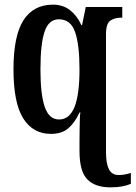

<svg xmlns="http://www.w3.org/2000/svg" viewBox="-20 -566 583 826"><path d="M455 240Q389 240 355.5 205.5Q322 171 322 84V42Q322 18 322.5 -8Q323 -34 323.5 -54.5Q324 -75 326 -82H322Q303 -40 275 -15Q247 10 199 10Q122 10 80 -56.5Q38 -123 38 -268Q38 -412 81 -479Q124 -546 208 -546Q251 -546 281.5 -522Q312 -498 330 -458H333L349 -536H506V-490H500Q474 -490 455 -477.5Q436 -465 436 -418V89Q436 137 448.5 162Q461 187 491 187Q515 187 543 178V225Q526 232 505 236Q484 240 455 240ZM234 -52Q279 -52 300.5 -105.5Q322 -159 322 -267Q322 -374 303 -428.5Q284 -483 233 -483Q190 -483 172 -430.5Q154 -378 154 -267Q154 -160 172.5 -106Q191 -52 234 -52Z"/></svg>

Font: Noto Serif ExtraCondensed SemiBold
Style: Regular
Weight: 600
Width: 2
Designer: Monotype Design Team
Foundry: Monotype Imaging Inc.
Version: Version 2.015; ttfautohint (v1.8.4.7-5d5b)